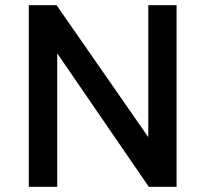

<svg xmlns="http://www.w3.org/2000/svg" viewBox="-20 -720 792 740"><path d="M91 0V-700H198L551.5 -191.5V-700H660.5V0H553.5L200.5 -514.5V0Z"/></svg>

Font: Geologica Cursive
Style: Regular
Weight: 400
Designer: Sindre Bremnes, Frode Helland
Foundry: Monokrom Skriftforlag AS
Version: Version 1.010;gftools[0.9.28]